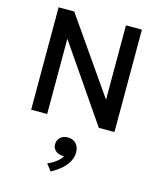

<svg xmlns="http://www.w3.org/2000/svg" viewBox="-149 -804 1050 1268"><g transform="rotate(15 376.0 -169.5)"><path d="M91 0V-700H198L551.5 -191.5V-700H660.5V0H553.5L200.5 -514.5V0ZM320.5 361 285 314.5Q318 301.5 343.8 281.2Q369.5 261 380 241Q377.5 241 375 241Q357 241 340.2 234.2Q323.5 227.5 313 213.2Q302.5 199 302.5 180Q302.5 150.5 322.2 132.2Q342 114 373.5 114Q408 114 429.5 136.5Q451 159 451 196.5Q451 226 436.5 255Q422 284 392.8 310.8Q363.5 337.5 320.5 361Z"/></g></svg>

Font: Geologica EX
Style: Regular
Weight: 400
Designer: Sindre Bremnes, Frode Helland
Foundry: Monokrom Skriftforlag AS
Version: Version 1.010;gftools[0.9.28]